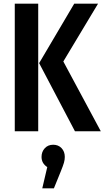

<svg xmlns="http://www.w3.org/2000/svg" viewBox="-20 -711 566 1040"><path d="M187 0H60V-691H187ZM323 -378 526 0H386L192 -369L382 -691H511ZM331 139Q331 154 326.5 170Q322 186 309 218L272 309H209L236 194Q205 174 205 139Q205 111 222.5 92Q240 73 268 73Q296 73 313.5 91.5Q331 110 331 139Z"/></svg>

Font: Fira Sans Compressed Medium
Style: Regular
Weight: 500
Width: 1
Designer: bBox Type GmbH & Carrois Corporate GbR & Edenspiekermann AG
Foundry: bBox Type GmbH & Carrois Corporate GbR & Edenspiekermann AG
Version: Version 4.301